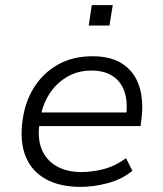

<svg xmlns="http://www.w3.org/2000/svg" viewBox="-20 -723 638 751"><path d="M295 8Q214 8 159 -22.5Q104 -53 80.5 -110.5Q57 -168 68 -250Q77 -323 112.5 -380Q148 -437 206 -470Q264 -503 342 -503Q418 -503 464 -470Q510 -437 526.5 -379.5Q543 -322 532 -248L530 -230H114L123 -283H497L472 -261Q481 -318 468.5 -359.5Q456 -401 423 -424Q390 -447 338 -447Q285 -447 243.5 -423Q202 -399 175 -358.5Q148 -318 139 -267L136 -249Q125 -186 142 -142Q159 -98 199.5 -74Q240 -50 298 -50Q340 -50 385 -61.5Q430 -73 473 -104L498 -55Q456 -21 401 -6.5Q346 8 295 8ZM327 -623 339 -703H421L408 -623Z"/></svg>

Font: Nunito Sans 7pt Light
Style: Italic
Weight: 300
Italic angle: -9°
Designer: Vernon Adams
Foundry: Vernon Adams
Version: Version 3.101;gftools[0.9.27]